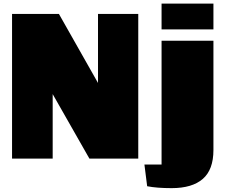

<svg xmlns="http://www.w3.org/2000/svg" viewBox="-20 -854 1213 1034"><path d="M44.9 0ZM1129.4 -834.5V-695.8H850.1V-834.5ZM1129.4 -45.9Q1129.4 59.6 1072.3 109.4Q1015.1 159.2 904.3 159.2Q824.2 159.2 772.5 148.9L757.8 32.2H850.1V-634.8H1129.4ZM461.4 0 263.7 -347.2V0H44.9V-778.8H297.4L507.8 -407.2V-778.8H724.6V0Z"/></svg>

Font: Coda ExtraBold
Style: Regular
Weight: 800
Version: Version 2.001; ttfautohint (v0.8) -r 50 -G 200 -x